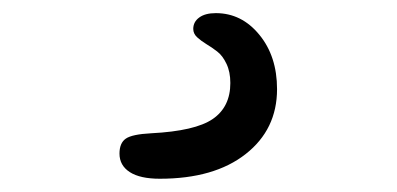

<svg xmlns="http://www.w3.org/2000/svg" viewBox="-20 -57 602 291"><path d="M222.2 213.9Q192.4 213.9 176.8 203.9Q161.1 193.8 161.1 175.8Q161.1 159.7 170.7 153.1Q180.2 146.5 209 145Q275.9 141.6 302.5 123.3Q329.1 105 329.1 68.8Q329.1 51.8 323.2 39.6Q317.4 27.3 309.1 21Q300.8 14.6 292.7 9.8Q284.7 4.9 278.8 -0.5Q272.9 -5.9 272.9 -13.2Q272.9 -23.9 282 -30.5Q291 -37.1 307.1 -37.1Q346.2 -37.1 373 -4.4Q399.9 28.3 399.9 78.1Q399.9 139.2 352.3 176.5Q304.7 213.9 222.2 213.9Z"/></svg>

Font: Shantell Sans Irregular Bouncy
Style: Regular
Weight: 300
Designer: Stephen Nixon, Anya Danilova, Shantell Martin
Foundry: Arrow Type
Version: Version 1.006;[9816181b4]